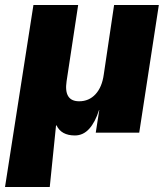

<svg xmlns="http://www.w3.org/2000/svg" viewBox="-47 -528 660 764"><path d="M-27 216 86 -508H264L218 -205Q206 -125 268 -125Q307 -125 333 -153Q359 -181 366 -232L407 -508H585L507 0H334L348 -90H347Q332 -42 308 -15.5Q284 11 251 11Q197 11 178 -29H176L151 216Z"/></svg>

Font: Mulish Black
Style: Italic
Weight: 900
Italic angle: -9°
Designer: Vernon Adams
Foundry: Vernon Adams
Version: Version 3.603; ttfautohint (v1.8.3)